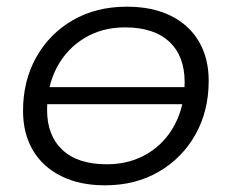

<svg xmlns="http://www.w3.org/2000/svg" viewBox="-20 -550 694 575"><path d="M81 -238V-289H578V-238ZM294 5Q219 5 163.5 -22.5Q108 -50 78.5 -100Q49 -150 49 -218Q49 -308 88.5 -378.5Q128 -449 198 -489.5Q268 -530 360 -530Q436 -530 491 -503Q546 -476 575.5 -426Q605 -376 605 -308Q605 -218 565.5 -147.5Q526 -77 456 -36Q386 5 294 5ZM300 -58Q368 -58 421 -89.5Q474 -121 503.5 -177Q533 -233 533 -304Q533 -382 487 -425Q441 -468 354 -468Q286 -468 233 -436Q180 -404 150.5 -348.5Q121 -293 121 -221Q121 -144 167 -101Q213 -58 300 -58Z"/></svg>

Font: MOST Montserrat
Style: Italic
Weight: 400
Italic angle: -11.3°
Designer: Julieta Ulanovsky
Foundry: Julieta Ulanovsky
Version: Version 8.000;March 11, 2024;FontCreator 15.0.0.2926 64-bit